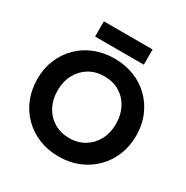

<svg xmlns="http://www.w3.org/2000/svg" viewBox="-200 -1057 1210 1246"><g transform="rotate(30 405.5 -434.5)"><path d="M223 -774V-888H588V-774ZM36 -350Q36 -430 64 -496.5Q92 -563 142 -612Q192 -661 259.5 -687.5Q327 -714 406 -714Q485 -714 552.5 -687.5Q620 -661 670 -612Q720 -563 748 -496.5Q776 -430 776 -350Q776 -270 748.5 -203Q721 -136 671 -86Q621 -36 553.5 -8.5Q486 19 406 19Q325 19 257.5 -8.5Q190 -36 140 -86Q90 -136 63 -203Q36 -270 36 -350ZM187 -350Q187 -283 214.5 -231Q242 -179 291.5 -149Q341 -119 406 -119Q470 -119 519.5 -149Q569 -179 596.5 -231Q624 -283 624 -350Q624 -417 597 -469Q570 -521 521 -551Q472 -581 406 -581Q341 -581 291.5 -551Q242 -521 214.5 -469Q187 -417 187 -350Z"/></g></svg>

Font: Von Semi
Style: Regular
Weight: 600
Version: Version 4.000; ttfautohint (v1.8.4.7-5d5b)